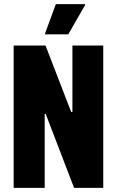

<svg xmlns="http://www.w3.org/2000/svg" viewBox="-20 -908 566 928"><path d="M46 0V-688H200L324 -367H330V-688H479V0H338L201 -357H196V0ZM198 -742V-747L250 -888H391V-883L310 -742Z"/></svg>

Font: Saira Condensed ExtraBold
Style: Regular
Weight: 800
Width: 3
Designer: Hector Gatti with collaboration of the Omnibus-Type team
Foundry: Omnibus-Type
Version: Version 1.101